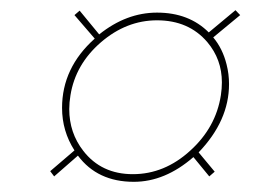

<svg xmlns="http://www.w3.org/2000/svg" viewBox="-20 -502 509 379"><path d="M242.2 -158.2Q304.7 -158.2 355.5 -204.6Q406.2 -250.5 416 -314Q418 -327.1 418 -339.4Q418 -384.8 389.2 -418.9Q352.5 -461.9 290 -461.9Q229.5 -461.9 179.2 -418.5Q128.9 -375 119.1 -314Q116.7 -299.8 116.7 -286.6Q116.7 -239.7 144.5 -204.1Q180.2 -158.2 242.2 -158.2ZM244.1 -143.1Q172.4 -143.1 133.8 -194.8L86.9 -153.8L79.1 -164.1L127 -205.1Q102.5 -243.2 102.5 -289.1Q102.5 -368.2 167 -425.8L127 -472.2L137.2 -481L175.8 -434.1Q229.5 -477.1 290 -477.1Q353 -477.1 392.1 -438L444.8 -481.9L454.1 -472.2L400.9 -428.2Q419.4 -406.2 427.2 -375Q432.1 -356 432.1 -335.9Q432.1 -263.7 372.1 -201.2L403.8 -163.1L393.1 -153.8L361.8 -191.9Q305.7 -143.1 244.1 -143.1Z"/></svg>

Font: Squarion Thin
Style: Italic
Weight: 100
Designer: Natanael Gama
Version: Version 1.00;September 12, 2019;FontCreator 11.5.0.2425 64-b